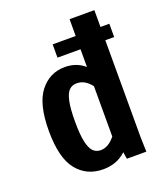

<svg xmlns="http://www.w3.org/2000/svg" viewBox="-121 -706 679 796"><g transform="rotate(-20 219.0 -308.5)"><path d="M199.2 7.8Q126 7.8 83 -45.9Q40 -99.6 40 -218.8Q40 -336.9 82.5 -391.1Q125 -445.3 192.4 -445.3Q216.8 -445.3 238.3 -438Q259.8 -430.7 279.3 -414.1V-625H388.7V-63.5L390.6 0H304.7L299.8 -30.3Q277.3 -9.8 252.4 -1Q227.5 7.8 199.2 7.8ZM215.8 -70.3Q233.4 -70.3 249.5 -80.1Q265.6 -89.8 279.3 -107.4V-329.1Q252 -365.2 215.8 -365.2Q195.3 -365.2 182.1 -352.1Q168.9 -338.9 162.1 -306.6Q155.3 -274.4 155.3 -218.8Q155.3 -162.1 162.1 -129.9Q168.9 -97.7 182.1 -84Q195.3 -70.3 215.8 -70.3ZM177.7 -492.2V-550.8H427.7V-492.2Z"/></g></svg>

Font: Sudo Variable
Style: Regular
Weight: 400
Monospace: yes
Designer: Jens Kutilek
Foundry: Jens Kutilek
Version: Version 0.040